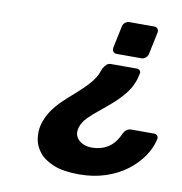

<svg xmlns="http://www.w3.org/2000/svg" viewBox="-80 -593 813 859"><g transform="rotate(10 326.5 -164.0)"><path d="M508 -320Q517 -320 522 -314Q527 -308 525 -300Q523 -293 521.5 -286Q520 -279 518 -272Q506 -235 482 -205.5Q458 -176 429.5 -151Q401 -126 373.5 -104Q346 -82 325.5 -61Q305 -40 298 -17Q290 8 299 26Q308 44 327 53.5Q346 63 370 63Q414 63 446 41.5Q478 20 496 -24Q503 -36 511.5 -41.5Q520 -47 531 -47H635Q645 -47 650 -40Q655 -33 652 -22Q643 18 616.5 56Q590 94 549.5 124.5Q509 155 454.5 173Q400 191 334 191Q263 191 219 173Q175 155 152.5 126.5Q130 98 125.5 65.5Q121 33 128 4Q138 -33 158 -62.5Q178 -92 204.5 -117Q231 -142 258 -165.5Q285 -189 307.5 -213Q330 -237 344 -263Q347 -271 350 -278.5Q353 -286 356 -294Q364 -307 371.5 -313.5Q379 -320 390 -320ZM552 -519Q562 -519 567.5 -512Q573 -505 571 -494L550 -394Q548 -384 539.5 -376.5Q531 -369 520 -369H408Q397 -369 391.5 -376.5Q386 -384 388 -394L409 -494Q411 -505 420 -512Q429 -519 440 -519Z"/></g></svg>

Font: Rubik Light SemiBold
Style: Italic
Weight: 600
Italic angle: -12°
Version: Version 2.104